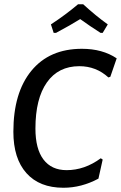

<svg xmlns="http://www.w3.org/2000/svg" viewBox="-20 -878 570 905"><path d="M233 -723 220 -763Q289 -808 348 -858H372Q432 -803 488 -763L464 -723H454Q405 -754 358 -788Q315 -761 244 -723ZM366 -648Q463 -648 530 -603L500 -516L491 -513Q433 -566 354 -566Q255 -566 201 -489.5Q147 -413 147 -272Q147 -176 185 -126Q223 -76 294 -76Q379 -76 455 -132L464 -126L444 -36Q364 7 279 7Q166 7 104.5 -62Q43 -131 43 -257Q43 -441 128 -544.5Q213 -648 366 -648Z"/></svg>

Font: Alegreya Sans Medium
Style: Italic
Weight: 500
Italic angle: -7°
Designer: Juan Pablo del Peral
Foundry: Huerta Tipografica
Version: Version 2.007